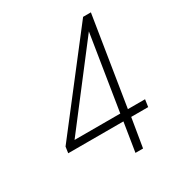

<svg xmlns="http://www.w3.org/2000/svg" viewBox="-167 -822 883 940"><g transform="rotate(-30 274.5 -352.5)"><path d="M327 0 353 -163H41L46 -198L438 -705H482L402 -204H499L493 -163H397L370 0ZM359 -204 430 -649H442L92 -193L89 -204Z"/></g></svg>

Font: Nunito Sans 10pt SemiCondensed ExtraLight
Style: Italic
Weight: 250
Width: 4
Italic angle: -9°
Designer: Vernon Adams
Foundry: Vernon Adams
Version: Version 3.101;gftools[0.9.27]